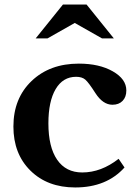

<svg xmlns="http://www.w3.org/2000/svg" viewBox="-20 -820 604 845"><path d="M502 -121 528 -83Q449 5 311 5Q189 5 114 -69Q39 -143 39 -263Q39 -387 119 -463.5Q199 -540 327 -540Q417 -540 476.5 -506Q536 -472 536 -422Q536 -393 519.5 -376Q503 -359 475 -359Q433 -359 400 -410Q370 -457 355.5 -469.5Q341 -482 315 -482Q257 -482 225 -428Q193 -374 193 -277Q193 -173 231.5 -117Q270 -61 342 -61Q425 -61 502 -121ZM257 -800H361L481 -651H429L309 -719L189 -651H137Z"/></svg>

Font: Libre Baskerville
Style: Bold
Weight: 700
Designer: Pablo Impallari, Rodrigo Fuenzalida
Foundry: Pablo Impallari, Rodrigo Fuenzalida
Version: Version 1.000